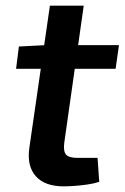

<svg xmlns="http://www.w3.org/2000/svg" viewBox="-20 -651 442 681"><path d="M277 -631 208 -145Q204 -115 214 -103Q224 -91 255 -91H326L332 -6Q314 0 289.5 3.5Q265 7 242.5 8.5Q220 10 206 10Q139 10 107 -26Q75 -62 84 -126L157 -631ZM402 -491 390 -407H37L47 -486L143 -491Z"/></svg>

Font: Exo 2 SemiBold
Style: Italic
Weight: 600
Italic angle: -8°
Designer: Natanael Gama
Foundry: Natanael Gama
Version: Version 2.010